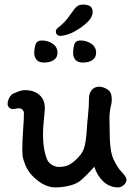

<svg xmlns="http://www.w3.org/2000/svg" viewBox="-20 -811 593 835"><path d="M383 -760Q383 -736 358.5 -713Q334 -690 307 -676Q293 -667 273.5 -661Q254 -655 244 -655Q223 -655 223 -675Q223 -681 227 -685.5Q231 -690 244 -700Q248 -703 259.5 -714.5Q271 -726 287 -749Q304 -774 314 -782.5Q324 -791 342 -791Q383 -791 383 -760ZM230 -581Q230 -561 214 -550Q198 -539 172 -539Q148 -539 138.5 -551.5Q129 -564 129 -578Q129 -602 135 -618.5Q141 -635 162 -635Q188 -635 209 -621Q230 -607 230 -581ZM398 -581Q398 -561 382 -550Q366 -539 341 -539Q317 -539 307.5 -551.5Q298 -564 298 -578Q298 -602 303.5 -618.5Q309 -635 330 -635Q356 -635 377 -621Q398 -607 398 -581ZM13 -359Q13 -382 33 -402Q39 -405 57 -412Q75 -419 89 -419Q127 -419 151 -398.5Q175 -378 175 -340Q175 -329 171 -293Q167 -251 167 -228Q167 -158 186 -115Q193 -101 208 -93Q223 -85 235 -85Q264 -85 282 -95Q300 -105 321 -127Q342 -149 348.5 -177Q355 -205 358 -254Q360 -286 362 -301Q367 -349 367 -383Q367 -405 379 -419.5Q391 -434 412 -434Q424 -434 439.5 -426.5Q455 -419 460 -409Q466 -399 466 -376Q466 -364 463 -353Q456 -328 456 -293L457 -241Q457 -170 467 -136Q472 -120 481 -103.5Q490 -87 498 -76Q518 -54 524 -45.5Q530 -37 530 -29Q530 -17 518.5 -6.5Q507 4 494 4Q457 4 430 -21Q403 -46 390 -86Q356 -47 327 -23Q307 -9 278 -2.5Q249 4 220 4Q181 4 141 -28Q101 -60 87 -102Q86 -104 81.5 -118Q77 -132 77 -160Q77 -197 81 -253Q84 -289 84 -319Q84 -328 77.5 -334Q71 -340 63 -340Q57 -340 49.5 -338.5Q42 -337 34 -337Q26 -337 19.5 -343.5Q13 -350 13 -359Z"/></svg>

Font: Itim
Style: Regular
Weight: 400
Designer: Suppakit Chalermlarp
Version: Version 1.002g